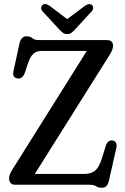

<svg xmlns="http://www.w3.org/2000/svg" viewBox="-20 -894 604 929"><path d="M513 -632.5 148.5 -52.5H388Q419 -52.5 438.2 -66.8Q457.5 -81 471 -121.5L493.5 -193.5Q504 -218 526.5 -214Q537 -212 541.8 -202Q546.5 -192 542.5 -177L507.5 -21Q503 -2.5 495 6Q487 14.5 471.5 14.5Q456 14.5 444.8 7.2Q433.5 0 415.5 0H53.5Q39 0 31.5 -8.5Q24 -17 24 -30.5Q24 -41 28.2 -51.2Q32.5 -61.5 39.5 -73L400 -647.5H181.5Q156 -647.5 141.5 -634Q127 -620.5 117 -592L99.5 -540Q87.5 -509.5 62 -515Q39 -520 45 -549L74 -682.5Q82 -718.5 108.5 -718.5Q126.5 -718.5 137 -709.2Q147.5 -700 168.5 -700H496.5Q527 -700 527 -673Q527 -656 513 -632.5ZM345.5 -754Q335 -742.5 326.5 -735.8Q318 -729 305.5 -729Q292.5 -729 283.8 -735.8Q275 -742.5 264.5 -754L186.5 -838.5Q178 -847.5 179 -856.2Q180 -865 185.5 -869.5Q198.5 -881 220.5 -865.5L305 -801.5L390.5 -865.5Q412.5 -880.5 425 -869.5Q430 -865.5 430.8 -856.5Q431.5 -847.5 423 -838.5Z"/></svg>

Font: Fraunces 144pt S100
Style: Regular
Weight: 400
Version: Version 1.000; ttfautohint (v1.8.3)